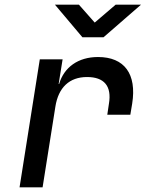

<svg xmlns="http://www.w3.org/2000/svg" viewBox="-20 -805 640 825"><path d="M334 -645H425L586 -785H477L387 -708L319 -785H216ZM64 0H163L218 -347C231 -429 278 -474 354 -474C427 -474 461 -436 448 -359L441 -312H540L548 -360C568 -487 515 -560 401 -560C316 -560 255 -516 234 -444H232L249 -550H151Z"/></svg>

Font: JetBrains Mono Medium
Style: Italic
Weight: 436
Italic angle: -9°
Monospace: yes
Designer: Philipp Nurullin, Konstantin Bulenkov
Foundry: JetBrains
Version: Version 2.305